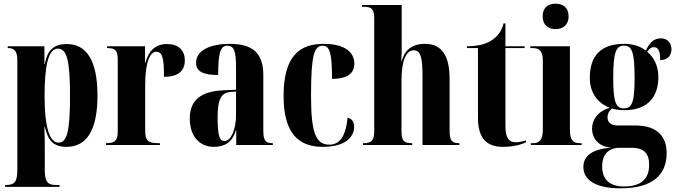

<svg xmlns="http://www.w3.org/2000/svg" viewBox="-20 -787 3664 1042"><path d="M8 227H303V217H283C241 217 223 201 223 138V40C223 -7 223 -53 221 -100H223C240 -27 267 10 341 10C447 10 509 -75 509 -268C509 -461 448 -548 343 -548C272 -548 237 -515 223 -439H221V-536H22V-526H25C47 -526 74 -519 74 -464V138C74 201 57 217 13 217H8ZM298 -13C248 -13 222 -99 222 -266C222 -431 242 -523 294 -523C343 -523 360 -459 360 -266C360 -76 344 -13 298 -13Z M555 0H848V-10H838C783 -10 768 -25 768 -76V-327C768 -453 795 -506 828 -506C861 -506 870 -473 870 -370C946 -370 983 -401 983 -459C983 -515 948 -548 887 -548C823 -548 787 -512 769 -446H767V-536H561V-526H563C607 -526 619 -512 619 -463V-76C619 -25 605 -10 557 -10H555Z M1140 10C1199 10 1241 -14 1260 -80H1262V0H1461V-10H1458C1420 -10 1409 -25 1409 -81V-379C1409 -504 1347 -549 1225 -549C1126 -549 1044 -516 1044 -446C1044 -399 1083 -380 1164 -380C1164 -501 1176 -539 1214 -539C1249 -539 1261 -511 1261 -422V-300L1193 -297C1070 -292 1010 -243 1010 -144C1010 -42 1068 10 1140 10ZM1199 -22C1172 -22 1161 -46 1161 -150C1161 -245 1179 -284 1231 -288L1261 -290V-164C1261 -88 1235 -22 1199 -22Z M1732 10C1867 10 1902 -54 1902 -98C1902 -123 1891 -144 1866 -148C1856 -38 1818 -2 1767 -2C1694 -2 1668 -66 1668 -267C1668 -483 1684 -539 1731 -539C1768 -539 1782 -504 1782 -359C1886 -359 1903 -406 1903 -441C1903 -502 1854 -549 1736 -549C1606 -549 1519 -483 1519 -266C1519 -59 1604 10 1732 10Z M1950 0H2217V-10H2213C2171 -10 2159 -25 2159 -76V-350C2159 -458 2184 -514 2225 -514C2261 -514 2273 -479 2273 -376V0H2473V-10H2470C2431 -10 2420 -26 2420 -80V-358C2420 -491 2374 -549 2286 -549C2214 -549 2175 -513 2160 -455H2158C2160 -486 2160 -511 2160 -539V-760H1945V-750H1957C1999 -750 2011 -735 2011 -685V-79C2011 -25 1998 -10 1953 -10H1950Z M2710 10C2772 10 2815 -5 2835 -15V-25C2812 -18 2794 -15 2779 -15C2740 -15 2723 -41 2723 -105V-526H2827V-536H2723V-660H2713C2702 -616 2677 -584 2640 -563C2608 -545 2566 -536 2514 -536V-526H2574V-148C2574 -31 2626 10 2710 10Z M2995 -629C3034 -629 3066 -651 3066 -698C3066 -747 3034 -767 2995 -767C2956 -767 2925 -747 2925 -698C2925 -651 2956 -629 2995 -629ZM2861 0H3137V-10H3127C3093 -10 3073 -24 3073 -81V-536H2858V-526H2872C2905 -526 2926 -512 2926 -458V-83C2926 -25 2906 -10 2871 -10H2861Z M3348 235C3521 235 3598 162 3598 44C3598 -50 3543 -106 3428 -106H3333C3296 -106 3277 -122 3277 -151C3277 -169 3285 -185 3301 -198C3322 -192 3345 -189 3368 -189C3496 -189 3553 -262 3553 -369C3553 -427 3531 -475 3492 -506C3505 -524 3515 -531 3528 -531C3553 -531 3563 -509 3563 -461C3608 -461 3624 -489 3624 -521C3624 -552 3603 -579 3567 -579C3521 -579 3501 -545 3485 -513C3454 -536 3414 -549 3368 -549C3239 -549 3181 -483 3181 -364C3181 -280 3227 -225 3290 -202C3224 -184 3193 -136 3193 -89C3193 -38 3227 10 3298 14C3198 22 3146 56 3146 119C3146 194 3219 235 3348 235ZM3366 -199C3323 -199 3308 -231 3308 -363C3308 -506 3324 -539 3366 -539C3409 -539 3424 -507 3424 -364C3424 -231 3410 -199 3366 -199ZM3366 225C3301 225 3248 198 3248 116C3248 38 3297 15 3343 15H3406C3477 15 3503 48 3503 107C3503 185 3459 225 3366 225Z"/></svg>

Font: Noto Serif Display ExtraCondensed ExtraBold
Style: Regular
Weight: 800
Width: 2
Designer: Monotype Design Team
Foundry: Monotype Imaging Inc.
Version: Version 2.009